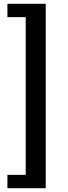

<svg xmlns="http://www.w3.org/2000/svg" viewBox="-20 -769 358 1008"><path d="M19 149H115V-679H19V-749H220V219H19Z"/></svg>

Font: Coval
Style: Medium
Weight: 500
Foundry: Context Ltd
Version: Version 001.000